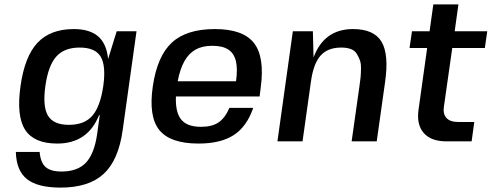

<svg xmlns="http://www.w3.org/2000/svg" viewBox="-20 -642 2233 872"><path d="M433 -119H430Q378 10 240 10Q135 10 94.5 -52Q54 -114 73 -250Q92 -386 150.5 -448Q209 -510 315 -510Q387 -510 425.5 -477Q464 -444 471 -374L510 -500H600L537 -50Q518 86 450.5 148Q383 210 255 210Q151 210 102.5 171.5Q54 133 52 48H160Q164 96 187 116.5Q210 137 259 137Q332 137 370 97Q408 57 421 -32ZM449 -251Q462 -344 437 -385Q412 -426 342 -426Q272 -426 235.5 -385Q199 -344 186 -251Q173 -158 198 -116.5Q223 -75 293 -75Q363 -75 399 -116Q435 -157 449 -251Z M1159 -204H1157H779Q776 -132 803 -99Q830 -66 893 -66Q943 -66 972.5 -86Q1002 -106 1022 -152H1130Q1101 -67 1041.5 -28.5Q982 10 882 10Q753 10 703.5 -51.5Q654 -113 674 -250Q694 -387 760.5 -448.5Q827 -510 956 -510Q1084 -510 1133.5 -446.5Q1183 -383 1164 -243ZM944 -434Q899 -434 868.5 -417Q838 -400 818 -365Q798 -330 787 -273H1052Q1060 -331 1051 -366Q1042 -401 1016 -417.5Q990 -434 944 -434Z M1400 -500H1401L1404 -381Q1452 -510 1583 -510Q1678 -510 1712.5 -453Q1747 -396 1729 -270L1691 0H1577L1612 -247Q1616 -274 1617.5 -289Q1619 -304 1619.5 -328.5Q1620 -353 1615 -367Q1610 -381 1601 -396.5Q1592 -412 1574 -419Q1556 -426 1530 -426Q1468 -426 1435.5 -389Q1403 -352 1392 -270L1354 0H1240L1310 -500Z M1996 -157Q1991 -125 2007.5 -106.5Q2024 -88 2061 -88H2134L2122 0H2008Q1937 0 1904 -38.5Q1871 -77 1881 -145L1920 -424H1840L1851 -500H1931L1948 -622H2062L2045 -500H2193L2182 -424H2034Z"/></svg>

Font: Fivo Sans Modern Med
Style: Italic
Weight: 450
Designer: Alexander Slobzheninov
Foundry: Alexander Slobzheninov
Version: 1.0